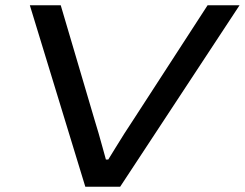

<svg xmlns="http://www.w3.org/2000/svg" viewBox="-20 -707 927 727"><path d="M303 0 93 -687H210L339 -250Q345 -230 353 -203.5Q361 -177 368 -150Q375 -123 381 -103H390Q402 -122 418 -148.5Q434 -175 451 -201.5Q468 -228 482 -249L766 -687H887L435 0Z"/></svg>

Font: Archivo Expanded
Style: Italic
Weight: 400
Width: 7
Italic angle: -10°
Designer: Hector Gatti
Foundry: Omnibus-Type
Version: Version 2.001